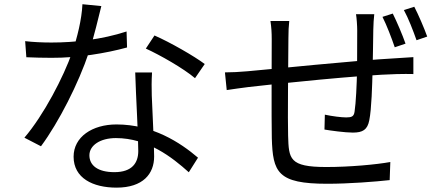

<svg xmlns="http://www.w3.org/2000/svg" viewBox="-20 -822 2040 893"><path d="M97 -630.6 102.5 -555.8C139.9 -554.1 182.1 -553.1 219.3 -553.1C341.1 -552.4 473 -574.3 570.9 -601.2L568.7 -675.6C453.5 -638 327.7 -624.2 219.5 -624.2C176.7 -624.2 133.8 -626.2 97 -630.6ZM451.3 -793.7 363.4 -802.4C360.4 -732.4 338.4 -644.5 316.6 -581.3C275.4 -463.1 182.7 -285.8 93.5 -181.6L170.6 -141.7C253.6 -254 345.6 -435.2 393.7 -579.2C417.2 -650.5 438.9 -744.8 451.3 -793.7ZM687.1 -485H608.9C612.1 -374.4 623.1 -195.6 623.1 -119.6C623.1 -65.4 595.3 -21.3 512.1 -21.3C434.2 -21.3 395.8 -53 395.8 -99.7C395.8 -145.7 445.7 -179.8 519.1 -179.8C666.6 -179.8 781.2 -90.1 858.1 -20.8L900.9 -88.6C818.2 -159.3 689.8 -243.2 521.8 -243.2C409.3 -243.2 322.3 -185.3 322.3 -93.2C322.3 6.3 411.9 50.7 522 50.7C645.7 50.7 696.9 -14.1 696.9 -94C696.9 -160.9 687.9 -312.1 685.9 -377.3C684.9 -413.5 684.7 -443.8 687.1 -485ZM887 -458.4 932.2 -524.2C884.9 -560 771.1 -625.4 698.5 -657L658.3 -596.1C724.7 -565.7 833.1 -504.2 887 -458.4Z M1720.7 -756.1H1635.8C1638.8 -738.5 1641.4 -702.8 1641.4 -680.7C1641.4 -625.8 1641.4 -555.3 1640.8 -499.4C1639.4 -428.4 1635.3 -341.6 1629.1 -302.6C1625.9 -280.1 1615.4 -275.9 1590.5 -275.9C1567.6 -275.9 1525.4 -281.3 1490.9 -288.7L1489.1 -219.5C1516 -214.7 1584.7 -205.3 1621.1 -205.3C1666.9 -205.3 1689.1 -218.3 1697.6 -262.9C1708.2 -315.4 1711 -423.1 1713 -499.9C1714.6 -551.2 1715 -621.6 1716.2 -683.4C1716.6 -705.1 1718.4 -739.3 1720.7 -756.1ZM1325.3 -724.3H1237.9C1242.3 -694 1243.8 -670.4 1243.8 -640.1C1243.8 -594.1 1242.2 -264.4 1244.2 -179.9C1248.8 -20.8 1270.2 32.7 1501.9 32.7C1603 32.7 1725 23.1 1792.4 15.7L1795.4 -68.5C1730 -56.6 1606.3 -45.2 1497.8 -45.2C1324.8 -45.2 1323.2 -83.2 1320 -190.9C1317.6 -260.3 1320.7 -535.4 1321.4 -643.6C1321.4 -674.3 1322.7 -701.5 1325.3 -724.3ZM1026.2 -485.3 1034.5 -403.1C1062.1 -407.4 1104.8 -413.2 1136 -417.2C1262.7 -432.2 1664.2 -473.8 1824.3 -477.4C1849.5 -477.8 1887.3 -478.6 1902.6 -477.6V-556.3C1879.4 -554.5 1850.5 -552.7 1824.7 -551.3C1619.2 -540.1 1238.5 -499.5 1130.3 -490.5C1094.4 -487.3 1057.1 -485.3 1026.2 -485.3ZM1806.8 -758.9 1758.9 -743.6C1778.3 -705.3 1801.4 -645.1 1816 -602.1L1866.1 -619C1851.9 -660 1825.2 -722.1 1806.8 -758.9ZM1906.9 -790.6 1858.4 -775.3C1879 -738 1901.5 -679.7 1917.3 -634.9L1967 -651.9C1952.4 -692.6 1925.9 -753.9 1906.9 -790.6Z"/></svg>

Font: Source Han Sans JP VF
Style: Regular
Weight: 250
Designer: Ryoko NISHIZUKA 西塚涼子 (kana, bopomofo & ideographs); Paul D. Hunt (Latin, Greek & Cyrillic); Sandoll Communications 산돌커뮤니
Foundry: Adobe
Version: Version 2.004;hotconv 1.0.118;makeotfexe 2.5.65603